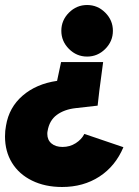

<svg xmlns="http://www.w3.org/2000/svg" viewBox="-60 -532 556 767"><path d="M391 -409Q391 -367 360.5 -336.5Q330 -306 288 -306Q246 -306 215.5 -336.5Q185 -367 185 -409Q185 -451 215.5 -481.5Q246 -512 288 -512Q330 -512 360.5 -481.5Q391 -451 391 -409ZM168 -209 184 -284H352L337 -171L330 -110L242 -100Q197 -95 167 -73Q137 -51 130 -8Q129 -4 129 3Q129 27 145.5 41Q162 55 190 55Q219 55 242.5 40Q266 25 277 3L433 56Q401 132 337 173.5Q273 215 188 215Q120 215 68 189.5Q16 164 -12 118.5Q-40 73 -40 13Q-40 -10 -36 -30Q-24 -103 30.5 -150Q85 -197 168 -209Z"/></svg>

Font: Oak Sans Black
Style: Italic
Weight: 900
Italic angle: -9.5°
Foundry: Erik Kennedy, Walven
Version: Version 1.000